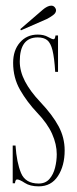

<svg xmlns="http://www.w3.org/2000/svg" viewBox="-20 -649 271 680"><path d="M117 11Q86.5 11 67.8 -1.2Q49 -13.5 40.5 -13.5Q34.5 -13.5 33 0H25V-133.5H35Q39 -73.5 54.5 -36.2Q70 1 117 1Q141 1 155 -15Q169 -31 175 -55Q181 -79 181 -102.5Q181 -138 164.5 -175Q148 -212 111 -250.5Q76 -287.5 51.2 -330.5Q26.5 -373.5 26.5 -426.5Q26.5 -471 50.8 -498.8Q75 -526.5 113.5 -526.5Q135.5 -526.5 149.8 -518.2Q164 -510 170 -510Q175 -510 176.5 -523.5H185.5V-394.5H175.5Q172.5 -444 166 -470.5Q159.5 -497 147.2 -506.8Q135 -516.5 113.5 -516.5Q50 -516.5 50 -431.5Q50 -396.5 68.5 -361Q87 -325.5 122.5 -288Q166 -242 187.5 -201.8Q209 -161.5 209 -116.5Q209 -62 185.2 -25.5Q161.5 11 117 11ZM54 -541.5 52 -546 132 -615Q139 -621 146.8 -625Q154.5 -629 161.5 -629Q171.5 -629 176.5 -619.5Q178.5 -616 178.5 -612.5Q178.5 -603 167.5 -595Q156.5 -587 145.5 -581.5Z"/></svg>

Font: Imbue 100pt Thin
Style: Regular
Weight: 100
Designer: Tyler Finck
Foundry: Etcetera Type Company
Version: Version 1.102; ttfautohint (v1.8.3)